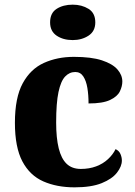

<svg xmlns="http://www.w3.org/2000/svg" viewBox="-20 -794 581 824"><path d="M300 10Q224 10 166 -15.5Q108 -41 76 -101.5Q44 -162 44 -267Q44 -375 77.5 -436.5Q111 -498 168.5 -524Q226 -550 297 -550Q372 -550 417.5 -535Q463 -520 484 -496Q505 -472 505 -444Q505 -424 494.5 -402Q484 -380 452.5 -365Q421 -350 360 -350Q360 -386 355 -416.5Q350 -447 337.5 -466Q325 -485 303 -485Q278 -485 259.5 -465.5Q241 -446 231 -399Q221 -352 221 -268Q221 -202 232 -157.5Q243 -113 266 -91Q289 -69 327 -69Q363 -69 392.5 -80Q422 -91 443.5 -111Q465 -131 476 -154Q491 -147 497 -133Q503 -119 503 -105Q503 -80 482 -53Q461 -26 416.5 -8Q372 10 300 10ZM292 -622Q251 -622 223 -641Q195 -660 195 -698Q195 -738 223 -756Q251 -774 292 -774Q331 -774 360 -756Q389 -738 389 -698Q389 -660 360 -641Q331 -622 292 -622Z"/></svg>

Font: Noto Serif Armenian ExtraBold
Style: Regular
Weight: 800
Version: Version 2.007